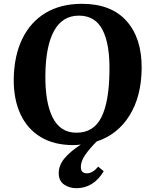

<svg xmlns="http://www.w3.org/2000/svg" viewBox="-20 -746 800 1007"><path d="M381 241Q343 241 315.5 221.5Q288 202 288 162Q288 122 317 86Q346 50 404 12Q386 15 365 15Q263 15 193 -27.5Q123 -70 87 -148Q51 -226 52 -332Q54 -454 97 -542.5Q140 -631 219.5 -678.5Q299 -726 410 -726Q563 -726 643.5 -636Q724 -546 723 -389Q722 -241 659.5 -140.5Q597 -40 487 -4Q449 34 426.5 67Q404 100 404 130Q404 163 436 163Q466 163 495 128L524 152Q497 197 461 219Q425 241 381 241ZM381 -50Q471 -50 511.5 -130.5Q552 -211 554 -369Q557 -512 518.5 -588Q480 -664 394 -664Q308 -664 264 -585Q220 -506 218 -355Q216 -210 256 -130Q296 -50 381 -50Z"/></svg>

Font: Literata 36pt
Style: Bold Italic
Weight: 700
Italic angle: -2°
Designer: Latin by Veronika Burian and Jose Scaglione. Greek by Irene Vlachou. Cyrillic by Vera Evstafieva
Foundry: TypeTogether
Version: Version 3.002